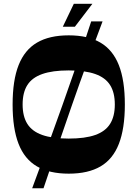

<svg xmlns="http://www.w3.org/2000/svg" viewBox="-20 -897 719 1005"><path d="M339.7 12Q238.7 12 173.5 -26Q108.3 -64 77.1 -144.2Q46 -224.3 46 -350Q46 -476.7 77.5 -556.3Q109 -636 173.8 -674Q238.7 -712 339.7 -712Q440.8 -712 505.6 -674Q570.5 -636 602 -556.3Q633.5 -476.7 633.5 -350Q633.5 -224.3 602.3 -144.2Q571.2 -64 506.3 -26Q441.5 12 339.7 12ZM339.7 -171.6Q425.1 -171.6 478.3 -190.4Q531.4 -209.1 556.2 -248.5Q581 -287.9 581 -350Q581 -412.8 556.2 -451.8Q531.4 -490.9 478.3 -509.6Q425.1 -528.4 339.7 -528.4Q255 -528.4 201.5 -509.6Q148 -490.9 123.2 -451.8Q98.4 -412.8 98.4 -350Q98.4 -287.9 123.2 -248.5Q148 -209.1 201.5 -190.4Q255 -171.6 339.7 -171.6ZM148.4 88.4Q186.4 -13.6 226.9 -124.5Q267.4 -235.3 307.4 -348.3Q347.4 -461.4 385.8 -572.2Q424.1 -683.1 457.4 -785.1H516.9Q477.9 -683.1 437.2 -572.2Q396.5 -461.4 357.2 -348.3Q317.8 -235.3 280 -124.5Q242.1 -13.6 207.8 88.4ZM308.7 -756.9 366.4 -877.1H463.6L371.8 -756.9Z"/></svg>

Font: Ojuju ExtraLight
Style: Regular
Weight: 200
Designer: Chisaokwu Joboson, Mirko Velimirovic
Foundry: Udi Foundry
Version: Version 1.000